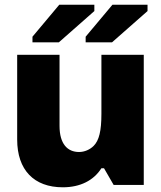

<svg xmlns="http://www.w3.org/2000/svg" viewBox="-20 -786 686 816"><path d="M247 10C321 10 378 -19 411 -71H422L463 0H591V-553H411V-302C411 -229 401 -189 378 -166C362 -150 339 -140 316 -140C267 -140 233 -174 233 -251V-553H53V-193C53 -64 124 10 247 10ZM344 -630V-606H456L607 -739V-766H458ZM118 -630V-606H230L381 -739V-766H232Z"/></svg>

Font: Frost ExtraBold
Style: Regular
Weight: 800
Designer: Lee Frost
Foundry: Lee Frost for Ice Communication Norge AS
Version: Version 2.011;hotconv 1.0.107;makeotfexe 2.5.65593